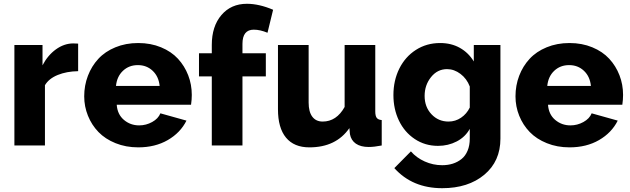

<svg xmlns="http://www.w3.org/2000/svg" viewBox="-20 -760 3292 1003"><path d="M388.2 -388.2Q328.1 -387.2 281.7 -368.4Q235.4 -349.6 214.8 -314.9V0H55.2V-524.9H202.1V-418.9Q229.5 -471.2 272 -502Q314.5 -532.7 361.8 -533.2Q382.3 -533.2 388.2 -532.2Z M702.1 9.8Q637.7 9.8 583.7 -12Q529.8 -33.7 494.4 -70.3Q459 -106.9 439.5 -155.3Q419.9 -203.6 419.9 -256.8Q419.9 -313.5 439.2 -364Q458.5 -414.6 493.7 -452.6Q528.8 -490.7 582.8 -512.9Q636.7 -535.2 702.1 -535.2Q767.6 -535.2 821.3 -512.9Q875 -490.7 909.7 -453.1Q944.3 -415.5 963.1 -366.9Q981.9 -318.4 981.9 -264.2Q981.9 -239.3 978 -212.9H589.8Q593.3 -162.6 627.2 -133.8Q661.1 -105 707 -105Q743.2 -105 774.9 -122.6Q806.6 -140.1 817.9 -168L954.1 -129.9Q922.4 -66.4 856.4 -28.3Q790.5 9.8 702.1 9.8ZM585.9 -311H814Q809.1 -360.4 777.6 -390.1Q746.1 -419.9 700.2 -419.9Q653.8 -419.9 622.3 -390.1Q590.8 -360.4 585.9 -311Z M1086.4 0V-360.8H1019.5V-481.9H1086.4V-524.9Q1086.4 -622.6 1136.7 -681.4Q1187 -740.2 1269.5 -740.2Q1333.5 -740.2 1406.7 -709L1377.4 -588.9Q1338.9 -605 1305.7 -605Q1246.6 -605 1246.6 -530.8V-481.9H1368.7V-360.8H1246.6V0Z M1432.1 -189V-524.9H1592.3V-224.1Q1592.3 -176.3 1611.3 -150.6Q1630.4 -125 1665.5 -125Q1737.8 -125 1780.3 -201.2V-524.9H1940.4V-178.2Q1940.4 -154.3 1948 -144.3Q1955.6 -134.3 1974.1 -132.8V0Q1934.6 7.8 1906.2 7.8Q1864.3 7.8 1839.1 -9.5Q1814 -26.9 1808.1 -59.1L1805.2 -90.8Q1735.4 9.8 1596.2 9.8Q1516.1 9.8 1474.1 -41Q1432.1 -91.8 1432.1 -189Z M2035.2 -263.2Q2035.2 -339.4 2065.9 -401.4Q2096.7 -463.4 2152.6 -499.3Q2208.5 -535.2 2279.3 -535.2Q2337.4 -535.2 2382.3 -510Q2427.2 -484.9 2455.1 -439V-524.9H2594.2V-36.1Q2594.2 82.5 2510 152.8Q2425.8 223.1 2290 223.1Q2134.3 223.1 2040 118.2L2126.5 30.8Q2155.3 64 2198.7 83.5Q2242.2 103 2290 103Q2319.8 103 2345.2 95Q2370.6 86.9 2390.9 70.8Q2411.1 54.7 2422.6 27.3Q2434.1 0 2434.1 -36.1V-86.9Q2410.6 -44.4 2366 -21.2Q2321.3 2 2268.1 2Q2200.2 2 2146.5 -33.9Q2092.8 -69.8 2064 -130.1Q2035.2 -190.4 2035.2 -263.2ZM2434.1 -198.2V-308.1Q2418.5 -349.1 2385.5 -374Q2352.5 -398.9 2315.4 -398.9Q2265.1 -398.9 2231.7 -357.2Q2198.2 -315.4 2198.2 -258.8Q2198.2 -201.2 2234.1 -163.1Q2270 -125 2323.2 -125Q2358.9 -125 2388.4 -145Q2418 -165 2434.1 -198.2Z M2955.1 9.8Q2890.6 9.8 2836.7 -12Q2782.7 -33.7 2747.3 -70.3Q2711.9 -106.9 2692.4 -155.3Q2672.9 -203.6 2672.9 -256.8Q2672.9 -313.5 2692.1 -364Q2711.4 -414.6 2746.6 -452.6Q2781.7 -490.7 2835.7 -512.9Q2889.6 -535.2 2955.1 -535.2Q3020.5 -535.2 3074.2 -512.9Q3127.9 -490.7 3162.6 -453.1Q3197.3 -415.5 3216.1 -366.9Q3234.9 -318.4 3234.9 -264.2Q3234.9 -239.3 3231 -212.9H2842.8Q2846.2 -162.6 2880.1 -133.8Q2914.1 -105 2960 -105Q2996.1 -105 3027.8 -122.6Q3059.6 -140.1 3070.8 -168L3207 -129.9Q3175.3 -66.4 3109.4 -28.3Q3043.5 9.8 2955.1 9.8ZM2838.9 -311H3066.9Q3062 -360.4 3030.5 -390.1Q2999 -419.9 2953.1 -419.9Q2906.7 -419.9 2875.2 -390.1Q2843.8 -360.4 2838.9 -311Z"/></svg>

Font: Rawline ExtraBold
Style: Regular
Weight: 800
Designer: Matt McInerney, Pablo Impallari, Rodrigo Fuenzalida
Foundry: Matt McInerney, Pablo Impallari, Rodrigo Fuenzalida
Version: Version 4.020;PS 004.020;hotconv 1.0.88;makeotf.lib2.5.64775